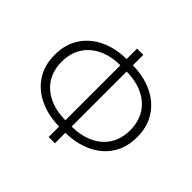

<svg xmlns="http://www.w3.org/2000/svg" viewBox="-179 -939 1172 1172"><g transform="rotate(45 407.0 -353.5)"><path d="M380 28V-62Q283.5 -63.5 209.2 -98.8Q135 -134 93 -198.8Q51 -263.5 51 -353Q51 -442.5 93 -507.5Q135 -572.5 209.2 -608Q283.5 -643.5 380 -645V-735H434V-645Q530.5 -643.5 604.8 -608Q679 -572.5 721 -507.5Q763 -442.5 763 -353Q763 -263.5 721 -198.8Q679 -134 604.8 -98.8Q530.5 -63.5 434 -62V28ZM380 -116V-591Q297.5 -590 237.2 -560.8Q177 -531.5 144 -478.5Q111 -425.5 111 -353Q111 -280.5 144 -227.8Q177 -175 237.2 -146Q297.5 -117 380 -116ZM434 -116Q516.5 -117 577 -146Q637.5 -175 670.2 -227.8Q703 -280.5 703 -353Q703 -425.5 670.2 -478.5Q637.5 -531.5 577 -560.8Q516.5 -590 434 -591Z"/></g></svg>

Font: Geologica Thin
Style: Regular
Weight: 100
Designer: Sindre Bremnes, Frode Helland
Foundry: Monokrom Skriftforlag AS
Version: Version 1.010; ttfautohint (v1.8.4.7-5d5b);gftools[0.9.28]